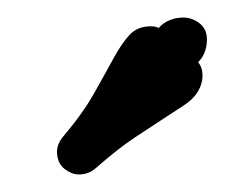

<svg xmlns="http://www.w3.org/2000/svg" viewBox="-20 -745 286 219"><path d="M161 -713Q166 -719 173.5 -722Q181 -725 189 -725Q199 -725 207.5 -718.5Q216 -712 216 -700Q216 -684 206 -674Q211 -668 211 -659Q211 -648 204 -638Q199 -631 190 -625Q181 -619 167 -610Q153 -601 133.5 -588Q114 -575 89 -553Q81 -546 70 -546Q62 -546 54 -552Q45 -559 45 -572Q45 -580 51 -588Q74 -615 87 -638Q100 -661 109.5 -678.5Q119 -696 128 -705.5Q137 -715 152 -715Q158 -715 161 -713Z"/></svg>

Font: Milonga
Style: Regular
Weight: 400
Designer: Pablo Impallari, Brenda Gallo, Rodrigo Fuenzalida
Foundry: Pablo Impallari, Brenda Gallo, Rodrigo Fuenzalida
Version: Version 1.000; ttfautohint (v0.93) -l 8 -r 50 -G 200 -x 14 -